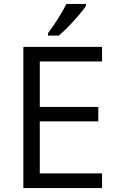

<svg xmlns="http://www.w3.org/2000/svg" viewBox="-20 -951 596 971"><path d="M496.1 0H98.1V-713.9H496.1V-640.1H181.2V-410.2H477.1V-336.9H181.2V-74.2H496.1ZM222.7 -783.2Q246.1 -813.5 273.2 -856.4Q300.3 -899.4 315.9 -931.2H414.6V-920.9Q393.1 -889.2 350.6 -842.8Q308.1 -796.4 276.9 -771H222.7Z"/></svg>

Font: QFn1     
Style: Regular
Weight: 400
Foundry: Ascender Corporation
Version: Version 1.10